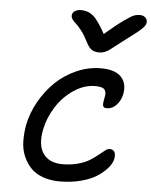

<svg xmlns="http://www.w3.org/2000/svg" viewBox="-58 -949 748 948"><g transform="rotate(5 316.5 -474.5)"><path d="M597.2 -900.9Q615.2 -900.9 625.2 -890.1Q635.3 -879.4 632.8 -863.8Q630.4 -851.1 613.3 -834.5Q596.2 -817.9 535.2 -772.9Q516.1 -758.8 492.4 -740Q468.8 -721.2 460.4 -715.3Q452.1 -709.5 439.5 -704.3Q426.8 -699.2 412.1 -699.2Q387.7 -699.2 373.5 -709.7Q359.4 -720.2 345.2 -749Q330.6 -778.3 313 -800.8Q295.4 -823.2 284.2 -832.5Q272.9 -841.8 266.4 -852.1Q259.8 -862.3 262.2 -874Q264.2 -885.3 276.4 -892.6Q288.6 -899.9 305.2 -899.9Q340.3 -899.9 366 -878.4Q391.6 -856.9 426.8 -792Q484.9 -841.8 520.8 -866.9Q556.6 -892.1 569.3 -896.5Q582 -900.9 597.2 -900.9ZM273.9 -47.9Q226.6 -47.9 189.5 -61.5Q152.3 -75.2 129.4 -99.4Q106.4 -123.5 92.5 -156.5Q78.6 -189.5 77.6 -228.3Q76.7 -267.1 84 -310.1Q96.2 -371.6 128.2 -428.2Q160.2 -484.9 204.8 -527.8Q249.5 -570.8 308.1 -596.4Q366.7 -622.1 428.2 -622.1Q499 -622.1 529.1 -589.8Q559.1 -557.6 548.8 -503.9Q542 -472.2 521.5 -450.2Q501 -428.2 474.1 -428.2Q469.2 -428.2 465.8 -429Q462.4 -429.7 460.2 -431.6Q458 -433.6 456.3 -435.5Q454.6 -437.5 454.3 -441.2Q454.1 -444.8 453.9 -447.8Q453.6 -450.7 454.3 -455.6Q455.1 -460.4 455.6 -463.9Q456.1 -467.3 457.3 -473.1Q458.5 -479 459 -482.9Q464.4 -505.4 454.6 -518.8Q444.8 -532.2 408.2 -532.2Q353.5 -532.2 302.2 -498Q251 -463.9 216.6 -410.2Q182.1 -356.4 169.9 -295.9Q154.3 -218.3 184.1 -176Q213.9 -133.8 279.8 -133.8Q321.8 -133.8 356.9 -143.6Q392.1 -153.3 414.3 -167.5Q436.5 -181.6 453.6 -195.6Q470.7 -209.5 483.4 -219.2Q496.1 -229 504.9 -229Q523.4 -229 530.3 -215.8Q537.1 -202.6 532.2 -181.2Q528.3 -161.1 510 -138.9Q491.7 -116.7 460.9 -95.7Q430.2 -74.7 380.9 -61.3Q331.5 -47.9 273.9 -47.9Z"/></g></svg>

Font: Shantell Sans Irregular Bouncy
Style: Italic
Weight: 400
Italic angle: -11.31°
Designer: Stephen Nixon, Anya Danilova, Shantell Martin
Foundry: Arrow Type
Version: Version 1.006;[9816181b4]